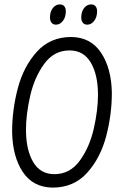

<svg xmlns="http://www.w3.org/2000/svg" viewBox="-20 -842 563 872"><path d="M219 10Q130 9 83.5 -61Q37 -131 35 -243Q35 -343 61 -441.5Q87 -540 147.5 -607Q208 -674 304 -674Q392 -673 439 -602.5Q486 -532 488 -421Q488 -321 462 -222.5Q436 -124 375.5 -57Q315 10 219 10ZM227 -51Q298 -51 342.5 -112.5Q387 -174 406 -258Q425 -342 425 -411Q425 -502 392.5 -557.5Q360 -613 296 -613Q225 -613 180.5 -551.5Q136 -490 117 -406Q98 -322 98 -253Q98 -162 130.5 -106.5Q163 -51 227 -51ZM279 -791Q279 -765 266 -747.5Q253 -730 234 -730Q221 -730 214 -739Q207 -748 207 -763Q207 -789 220 -805.5Q233 -822 252 -822Q265 -822 272 -813.5Q279 -805 279 -791ZM421 -791Q421 -765 408 -747.5Q395 -730 376 -730Q363 -730 356 -739Q349 -748 349 -763Q349 -789 362 -805.5Q375 -822 394 -822Q407 -822 414 -813.5Q421 -805 421 -791Z"/></svg>

Font: Farsan
Style: Regular
Weight: 400
Version: Version 1.001g;PS 1.001;hotconv 1.0.86;makeotf.lib2.5.63406 